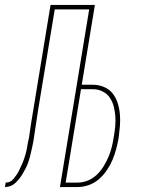

<svg xmlns="http://www.w3.org/2000/svg" viewBox="-58 -755 578 775"><path d="M-38 0 -35 -18Q-26 -18 -18 -21.5Q-10 -25 -4 -32.5Q2 -40 7.5 -47.5Q13 -55 17 -63Q21 -71 25 -79.5Q29 -88 32.5 -96Q36 -104 39 -113Q42 -122 44.5 -130.5Q47 -139 49 -147.5Q51 -156 52 -164.5Q53 -173 55 -181.5Q57 -190 59 -199Q63 -228 67.5 -257Q72 -286 77 -315L146 -735H325L272 -413H316Q340 -413 361.5 -404Q383 -395 396.5 -378Q410 -361 417 -339Q424 -317 426 -293.5Q428 -270 426 -246Q424 -222 421 -199Q417 -176 411 -153.5Q405 -131 396 -109.5Q387 -88 373 -67.5Q359 -47 341 -31.5Q323 -16 300.5 -8Q278 0 255 0H184L302 -717H163L96 -312Q91 -281 86.5 -249.5Q82 -218 77 -186Q75 -175 72.5 -164Q70 -153 67.5 -141.5Q65 -130 62 -119Q59 -108 55 -97Q51 -86 45.5 -75.5Q40 -65 34 -54.5Q28 -44 20.5 -34.5Q13 -25 4 -16.5Q-5 -8 -16 -4Q-27 0 -38 0ZM207 -18H255Q276 -18 296 -26Q316 -34 332 -49Q348 -64 359.5 -82.5Q371 -101 379.5 -121Q388 -141 393 -161Q398 -181 401 -201Q405 -223 407 -244Q409 -265 407.5 -285.5Q406 -306 401 -325.5Q396 -345 385 -361Q374 -377 356 -386Q338 -395 316 -395H269Z"/></svg>

Font: Iosevka SS18 Thin
Style: Italic
Weight: 100
Italic angle: -9°
Monospace: yes
Designer: Belleve Invis
Foundry: Belleve Invis
Version: Version 25.1.1; ttfautohint (v1.8.4)